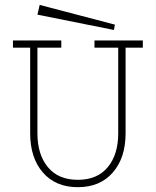

<svg xmlns="http://www.w3.org/2000/svg" viewBox="-20 -756 640 789"><path d="M143.1 -735.8 133.8 -695.8 448.2 -632.8 452.1 -654.8ZM33.2 -589.8H231.9V-560.1H133.8V-208Q133.8 -121.1 176.8 -69.1Q219.7 -17.1 299.8 -17.1Q379.9 -17.1 422.9 -69.1Q465.8 -121.1 465.8 -208V-560.1H368.2V-589.8H566.9V-560.1H496.1V-208Q496.1 -107.4 443.6 -47.1Q391.1 13.2 299.8 13.2Q208.5 13.2 156.2 -47.1Q104 -107.4 104 -208V-560.1H33.2Z"/></svg>

Font: Compagnon Light
Style: Regular
Weight: 400
Designer: Juliette Duhe, Lea Pradine
Foundry: Velvetyne Type Foundry
Version: Version 1.000;PS 001.000;hotconv 1.0.88;makeotf.lib2.5.64775